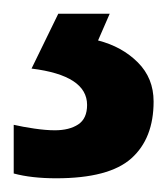

<svg xmlns="http://www.w3.org/2000/svg" viewBox="-35 -20 244 280"><path d="M189 128Q189 182 156.5 211Q124 240 47 240Q11 240 -15 233V162Q-2 165 15 167.5Q32 170 45 170Q66 170 79 161.5Q92 153 92 133Q92 90 11 80L50 0H125L108 39Q143 48 166 71Q189 94 189 128Z"/></svg>

Font: Noto Sans Malayalam SemiCondensed SemiBold
Style: Regular
Weight: 600
Width: 4
Designer: Jelle Bosma - Monotype Design Team
Foundry: Monotype Imaging Inc.
Version: Version 2.104; ttfautohint (v1.8.4.7-5d5b)